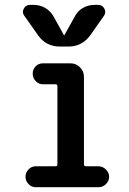

<svg xmlns="http://www.w3.org/2000/svg" viewBox="-20 -785 540 805"><path d="M140.6 -635.7 82 -718.8Q71.3 -732.4 79.6 -748.5Q87.9 -764.6 106.4 -764.6H121.1Q147.5 -764.6 169.9 -751.5Q192.4 -738.3 205.1 -714.8L248 -637.7Q248 -636.7 249 -636.7Q250 -636.7 250 -637.7L293 -714.8Q304.7 -738.3 327.1 -751.5Q349.6 -764.6 377 -764.6H391.6Q409.2 -764.6 417.5 -749Q425.8 -733.4 416 -718.8L357.4 -635.7Q323.2 -589.8 266.6 -589.8H231.4Q173.8 -589.8 140.6 -635.7ZM212.9 -87.9Q220.7 -87.9 220.7 -95.7V-423.8Q220.7 -431.6 212.9 -431.6H160.2Q142.6 -431.6 129.9 -444.8Q117.2 -458 117.2 -476.1Q117.2 -494.1 129.4 -506.8Q141.6 -519.5 160.2 -519.5H275.4Q298.8 -519.5 315.4 -502.9Q332 -486.3 332 -462.9V-95.7Q332 -87.9 340.8 -87.9H392.6Q410.2 -87.9 423.8 -74.7Q437.5 -61.5 437.5 -43.9Q437.5 -26.4 424.3 -13.2Q411.1 0 392.6 0H129.9Q112.3 0 99.6 -13.2Q86.9 -26.4 86.9 -43.9Q86.9 -61.5 99.6 -74.7Q112.3 -87.9 129.9 -87.9Z"/></svg>

Font: Rounded Mgen+ 1m medium
Style: Regular
Weight: 500
Designer: [Source Han Sans]
Ryoko NISHIZUKA  (kana & ideographs); Paul D. Hunt (Latin, Greek & Cyrillic); Wenlong ZHANG  (bopomofo
Version: Version 1.059.20150602